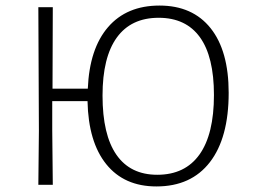

<svg xmlns="http://www.w3.org/2000/svg" viewBox="-20 -665 911 691"><path d="M803 -331Q803 -169 735.5 -81.5Q668 6 543 6Q427 6 362.5 -74Q298 -154 295 -301H168V-197L170 0H118L120 -194L118 -639H170L169 -346H296Q302 -490 369 -567.5Q436 -645 554 -645Q673 -645 738 -563.5Q803 -482 803 -331ZM750 -323Q750 -461 699.5 -531Q649 -601 551 -601Q452 -601 400.5 -530Q349 -459 349 -321Q349 -180 399 -108Q449 -36 546 -36Q646 -36 698 -109Q750 -182 750 -323Z"/></svg>

Font: t
Style: Regular
Weight: 300
Designer: Juan Pablo del Peral
Foundry: Huerta Tipografica
Version: Version 2.004; ttfautohint (v1.8.1)